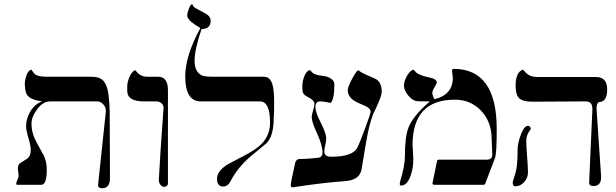

<svg xmlns="http://www.w3.org/2000/svg" viewBox="-20 -951 3169 988"><path d="M545.9 -35.6Q545.9 17.6 506.3 17.6Q482.4 17.6 484.9 -1.5L524.4 -374.5Q526.9 -396 512.9 -412.6Q499 -429.2 480 -429.2H238.8Q199.2 -429.2 168.9 -385.7Q142.1 -349.1 142.1 -314.9Q142.1 -266.6 167.5 -219.7Q204.1 -152.3 204.6 -152.3Q221.2 -118.2 220.7 -74.7Q220.7 0 191.9 0H68.4Q63.5 0 63.5 -6.3Q63.5 -12.7 69.8 -26.1Q76.2 -39.6 76.2 -48.3Q76.2 -44.4 72.3 -78.6Q69.8 -95.2 80.1 -109.4Q97.7 -120.6 117.9 -133.3Q138.2 -146 138.2 -180.2Q138.2 -201.7 126.2 -241.2Q114.3 -280.8 114.3 -302.2Q114.3 -335.4 131.8 -369.6Q154.8 -414.1 196.8 -429.2Q138.2 -437 120.6 -460.9Q109.4 -475.1 107.9 -512.7Q106.4 -533.2 114.3 -557.1Q123 -587.4 141.1 -592.8Q148.9 -582.5 157.2 -571.3Q173.8 -556.2 214.4 -556.2H449.2Q493.7 -556.2 512.7 -534.4Q531.7 -512.7 538.1 -465.8Q544.4 -415 544.4 -378.4Z M844.2 -45.9V-4.9Q841.8 10.3 822.8 10.3Q812.5 10.3 804.2 -2.4Q795.9 -15.1 797.4 -27.8Q803.7 -150.9 821.3 -392.1Q823.7 -407.2 812.5 -418.2Q801.3 -429.2 785.6 -429.2H721.2Q636.2 -429.2 634.8 -481V-507.8Q634.8 -526.9 645 -552.2Q657.7 -582.5 675.3 -590.3Q681.6 -582.5 690.4 -573.7Q710.9 -556.2 734.9 -556.2H793.5Q844.2 -556.2 844.2 -486.3Z M1387.7 -318.8Q1383.8 -250.5 1353.5 -215.8Q1313 -181.6 1271 -147.5Q1202.6 -88.9 1166.5 -19Q1152.3 8.8 1128.4 8.8Q1096.7 8.8 1096.7 -31.7Q1096.7 -68.4 1147.5 -103Q1155.3 -107.9 1229 -146Q1294.9 -179.2 1325.2 -209.5Q1369.6 -255.4 1369.6 -318.8Q1369.6 -429.2 1317.9 -429.2H1013.2Q933.1 -429.2 933.1 -558.6Q933.1 -662.6 1010.7 -806.2Q1002.9 -812.5 983.9 -823.7Q943.4 -850.6 943.4 -872.1Q943.4 -883.3 951.7 -905.8Q960 -928.2 969.7 -930.7V-929.2Q972.2 -921.4 978 -915.3Q983.9 -909.2 1033.2 -883.8Q1063.5 -868.7 1064 -844.2Q1064 -802.2 1017.1 -801.3Q981.4 -697.3 981.4 -638.7Q981.4 -580.1 1019.5 -562.5Q1034.7 -556.2 1079.1 -556.2H1337.9Q1369.6 -556.2 1381.3 -518.1Q1396.5 -471.2 1387.7 -318.8Z M1944.3 -478.5Q1944.3 -461.9 1926.8 -421.4Q1914.1 -392.1 1899.9 -363.3Q1879.4 -310.1 1864.7 -223.6Q1852.1 -151.4 1840.3 -78.6Q1830.1 -23.9 1755.4 -19Q1636.2 -10.3 1488.8 12.7Q1476.1 15.1 1476.1 1.5Q1476.1 -11.2 1499 -112.8Q1502.9 -130.4 1520.5 -133.3Q1553.7 -131.8 1619.6 -139.6Q1640.1 -143.6 1639.6 -166.5Q1639.6 -202.1 1611.8 -264.2Q1584 -322.8 1584 -349.1Q1584 -360.4 1591.1 -382.6Q1598.1 -404.8 1598.1 -416.5Q1598.1 -435.5 1563.5 -452.1Q1538.1 -464.8 1537.1 -481Q1535.6 -492.2 1535.6 -507.8Q1535.6 -529.3 1544.4 -554.7Q1555.7 -586.4 1575.2 -590.3L1587.4 -577.6Q1599.6 -564.5 1645 -560.1Q1665 -558.1 1682.1 -546.9Q1700.7 -534.7 1700.7 -518.1Q1700.7 -440.4 1681.6 -421.4Q1646 -429.2 1627 -429.2Q1603 -429.2 1603 -399.9Q1603 -373 1630.9 -319.1Q1658.7 -265.1 1658.7 -237.3Q1658.7 -226.1 1653.8 -204.3Q1648.9 -182.6 1648.9 -171.4Q1648.9 -144.5 1684.1 -144.5Q1798.3 -144.5 1820.3 -194.3Q1830.6 -214.8 1856.9 -285.6Q1887.2 -366.7 1887.2 -376Q1887.2 -392.6 1861.8 -404.8Q1842.8 -413.6 1823.7 -421.4Q1769 -445.3 1769.5 -487.3Q1769.5 -503.9 1794.2 -549.6Q1818.8 -595.2 1826.7 -587.9Q1837.9 -577.6 1867.2 -564.9Q1901.4 -550.8 1915.5 -543.5Q1944.3 -525.4 1944.3 -478.5Z M2536.1 -287.1Q2536.1 -160.2 2526.9 -137.2L2477.5 -7.8Q2475.1 0 2467.3 0H2215.8Q2203.1 0 2206.1 -11.2L2228.5 -120.6Q2230 -129.4 2238.8 -129.4H2485.4Q2514.6 -129.4 2513.2 -157.2Q2511.7 -189 2509.3 -253.9Q2504.4 -332.5 2451.7 -385.3Q2398.9 -438 2320.3 -438Q2104.5 -438 2103 -208Q2103 -195.3 2105 -169.9Q2106.9 -144.5 2106.9 -131.8Q2106.9 -85 2092.8 -46.9Q2075.2 3.9 2043.5 3.9Q2033.2 3.9 2039.6 -19Q2063.5 -99.1 2063.5 -143.6Q2063.5 -249 2082.5 -295.9Q2106.4 -355.5 2191.9 -429.2Q2136.2 -429.2 2127 -430.2Q2103 -432.6 2080.8 -459.5Q2058.6 -486.3 2058.6 -511.7Q2058.6 -530.8 2073.2 -558.6Q2087.9 -586.4 2106.9 -592.8Q2108.4 -592.8 2119.6 -580.1Q2134.8 -563.5 2190.4 -552.2Q2227.1 -544.4 2227.5 -526.9Q2227.5 -520.5 2216.1 -502.2Q2204.6 -483.9 2204.6 -472.2Q2204.6 -460.9 2215.8 -440.4Q2309.6 -463.4 2310.1 -549.8Q2310.1 -556.2 2308.1 -568.1Q2306.2 -580.1 2306.2 -586.4Q2306.2 -596.7 2314 -596.7Q2536.1 -596.7 2536.1 -287.1Z M3060.1 -425.3Q3048.8 -415 3049.8 -389.6L3072.8 -48.3Q3076.7 6.3 3034.7 6.3Q3010.7 6.3 3011.7 -12.7L3028.3 -387.2Q3029.8 -429.2 2995.1 -429.2L2719.7 -427.7Q2671.4 -427.7 2652.3 -444.8Q2633.3 -461.9 2633.3 -510.3Q2633.3 -580.1 2671.4 -592.8Q2677.7 -585 2686.5 -576.2Q2708 -554.7 2743.7 -554.7H3045.9Q3104.5 -555.2 3104.5 -490.2Q3104.5 -425.3 3060.1 -425.3ZM2709.5 -284.2Q2688 -257.3 2688 -227.1Q2688 -199.2 2692.4 -145.3Q2696.8 -91.3 2696.8 -63.5Q2696.8 -35.6 2677.2 -13.9Q2657.7 7.8 2630.9 7.8Q2618.2 7.8 2618.2 -12.7Q2618.2 -16.6 2632.3 -59.6Q2643.6 -96.2 2643.6 -182.6Q2643.6 -211.9 2658.7 -253.9Q2676.3 -303.2 2696.8 -303.2Q2704.6 -303.2 2709 -296.1Q2713.4 -289.1 2709.5 -284.2Z"/></svg>

Font: Accordance
Style: Regular
Weight: 400
Version: Version 1.1 (build May 11, 2018) Miklal Software Solutions, 